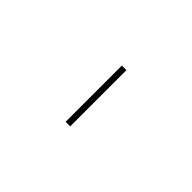

<svg xmlns="http://www.w3.org/2000/svg" viewBox="-40 -950 580 580"><g transform="rotate(45 250.0 -660.0)"><path d="M240.2 -540V-780.3H259.8V-540Z"/></g></svg>

Font: Mgen+ 1mn thin
Style: Regular
Weight: 100
Designer: [Source Han Sans]
Ryoko NISHIZUKA  (kana & ideographs); Paul D. Hunt (Latin, Greek & Cyrillic); Wenlong ZHANG  (bopomofo
Version: Version 1.059.20150602